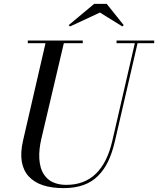

<svg xmlns="http://www.w3.org/2000/svg" viewBox="-20 -960 819 995"><path d="M498 -895 343 -823 335.9 -829.8 468 -939.9H533L621.1 -829.8L614 -823ZM124 -750H408.9V-736.1H310.8L194.1 -240Q187.7 -212.6 185.1 -187.4Q182.4 -162.1 183.7 -138.2Q185.1 -114.3 190.7 -93.9Q196.3 -73.5 207.4 -56.4Q218.5 -39.3 234.5 -27.3Q250.5 -15.4 273.2 -8.7Q295.9 -2 324 -2Q509.3 -2 562 -230L678.7 -736.1H584V-750H779.1V-736.1H692.9L575.9 -230Q562 -169.2 541.1 -125.1Q520.3 -81.1 488.5 -49Q456.8 -16.8 412.1 -1Q367.4 14.9 309.1 14.9Q247.6 14.9 202.1 -0.2Q156.7 -15.4 128.7 -46Q100.6 -76.7 92.9 -122.6Q85.2 -168.5 99.1 -230L215.8 -736.1H124Z"/></svg>

Font: Bodoni* 16
Style: Italic
Weight: 400
Italic angle: -13°
Version: Version 2.000